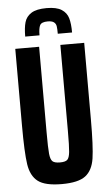

<svg xmlns="http://www.w3.org/2000/svg" viewBox="-59 -917 544 963"><g transform="rotate(-5 212.5 -435.0)"><path d="M39 -303V-688H159V-256Q159 -178 162 -149Q165 -120 175.5 -110.5Q186 -101 213 -101Q240 -101 250 -110.5Q260 -120 263 -149Q266 -178 266 -256V-688H386V-303Q386 -166 377 -106.5Q368 -47 332 -19.5Q296 8 213 8Q129 8 93 -19.5Q57 -47 48 -106.5Q39 -166 39 -303ZM330 -745H258Q258 -770 256 -783Q254 -796 244 -803.5Q234 -811 213 -811Q182 -811 174 -796Q166 -781 166 -745H94Q94 -789 102 -817Q110 -845 136 -861.5Q162 -878 213 -878Q263 -878 288.5 -861.5Q314 -845 322 -817Q330 -789 330 -745Z"/></g></svg>

Font: Saira ExtraCondensed
Style: Bold
Weight: 700
Width: 2
Designer: Hector Gatti with collaboration of the Omnibus-Type team
Foundry: Omnibus-Type
Version: Version 0.072; ttfautohint (v1.8)